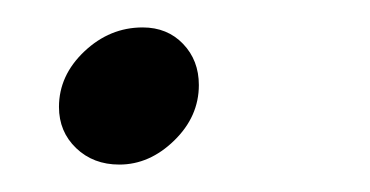

<svg xmlns="http://www.w3.org/2000/svg" viewBox="-20 -110 270 140"><path d="M23 -32Q23 -55 41.5 -72.5Q60 -90 84 -90Q102 -90 113.5 -78Q125 -66 125 -48Q125 -25 107 -7.5Q89 10 67 10Q48 10 35.5 -2Q23 -14 23 -32Z"/></svg>

Font: Open Sauce One Light Italic
Style: Regular
Weight: 300
Italic angle: -10°
Designer: Alfredo Marco Pradil
Foundry: Creative Sauce Fz LLC
Version: Version 1.477